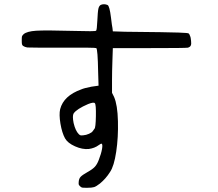

<svg xmlns="http://www.w3.org/2000/svg" viewBox="-20 -728 1040 918"><path d="M462.9 -705.1Q478.5 -710.9 494.1 -704.1Q503.9 -700.2 510.7 -643.6Q515.6 -602.5 517.6 -594.7L519.5 -578.1L578.1 -576.2Q612.3 -576.2 748 -574.2Q858.4 -572.3 871.1 -570.3Q879.9 -569.3 882.3 -567.9Q884.8 -566.4 887.7 -558.6Q892.6 -548.8 893.6 -532.2Q895.5 -517.6 892.1 -510.3Q888.7 -502.9 877.9 -500Q868.2 -498 695.3 -498H519.5L517.6 -441.4Q515.6 -384.8 515.6 -343.8V-284.2L525.4 -264.6Q542 -226.6 543.9 -148.4Q545.9 -71.3 535.6 -2.4Q525.4 66.4 505.9 94.7Q486.3 126 458 149.4Q440.4 163.1 430.2 166.5Q419.9 169.9 396.5 169.9Q377 169.9 372.6 168.9Q368.2 168 362.3 162.1Q357.4 157.2 356.4 153.8Q355.5 150.4 356.4 140.6Q357.4 126 365.7 117.2Q374 108.4 398.4 94.7Q422.9 81.1 433.6 69.3Q444.3 57.6 452.1 37.1Q463.9 6.8 467.8 -15.6Q471.7 -38.1 465.8 -41Q462.9 -42 452.1 -34.2Q432.6 -19.5 404.3 -15.6Q374 -12.7 338.9 -28.3Q303.7 -43.9 291 -66.4Q276.4 -92.8 269 -136.7Q261.7 -180.7 267.6 -206.1Q284.2 -270.5 369.1 -300.8Q381.8 -306.6 417 -313.5L451.2 -318.4L449.2 -384.8Q447.3 -492.2 440.4 -498Q437.5 -501 280.3 -500Q123 -500 110.4 -501Q98.6 -502.9 89.8 -508.8Q85.9 -512.7 85 -517.1Q84 -521.5 84 -535.2Q84 -549.8 85 -553.7Q85.9 -557.6 92.8 -564.5Q108.4 -578.1 152.8 -581.1Q197.3 -584 339.8 -580.1Q434.6 -577.1 439.5 -581.1Q443.4 -585 445.3 -627.9Q447.3 -673.8 450.7 -687.5Q454.1 -701.2 462.9 -705.1ZM433.6 -234.4Q428.7 -241.2 401.4 -230.5Q346.7 -207 332 -185.5Q325.2 -173.8 332 -139.6Q340.8 -102.5 356.4 -86.9Q361.3 -82 364.7 -81.1Q368.2 -80.1 377.9 -81.1Q391.6 -82 405.8 -88.4Q419.9 -94.7 423.8 -101.6Q428.7 -108.4 431.6 -112.3Q437.5 -117.2 438.5 -172.9Q439.5 -228.5 433.6 -234.4Z"/></svg>

Font: JasonHandwriting4
Style: Regular
Weight: 400
Version: Version 1.01.21